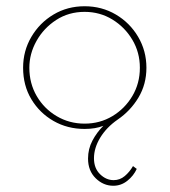

<svg xmlns="http://www.w3.org/2000/svg" viewBox="-20 -407 543 615"><path d="M343 188Q311 188 286.5 164Q262 140 262 101Q262 70 276 43.5Q290 17 311 -4Q286 6 251 6Q196 6 151.5 -19.5Q107 -45 80.5 -89Q54 -133 54 -190Q54 -244 80.5 -289Q107 -334 151.5 -360.5Q196 -387 251 -387Q306 -387 351 -360.5Q396 -334 422.5 -289Q449 -244 449 -190Q449 -137 423.5 -94.5Q398 -52 357 -24Q321 1 301 34Q281 67 281 100Q281 132 300.5 151Q320 170 344 170Q364 170 379.5 157Q395 144 406 125L418 134Q408 156 388 172Q368 188 343 188ZM251 -11Q300 -11 340 -35Q380 -59 404 -99.5Q428 -140 428 -190Q428 -239 404 -279.5Q380 -320 340 -344.5Q300 -369 251 -369Q200 -369 160 -343Q120 -317 97 -276Q74 -235 74 -190Q74 -140 97.5 -99.5Q121 -59 161.5 -35Q202 -11 251 -11Z"/></svg>

Font: Synthetic Thin
Style: Regular
Weight: 100
Designer: Santiago Orozco
Foundry: Typemade
Version: Version 2.000; ttfautohint (v1.8.4.7-5d5b)